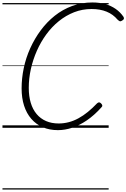

<svg xmlns="http://www.w3.org/2000/svg" viewBox="-20 -1035 1024 1555"><path d="M449 19Q381 19 326.5 -4.5Q272 -28 233.5 -72.5Q195 -117 175 -179Q155 -241 155 -319Q155 -401 172.5 -484Q190 -567 225 -644.5Q260 -722 310 -789.5Q360 -857 423.5 -907.5Q487 -958 564 -986.5Q641 -1015 728 -1015Q785 -1015 832 -1002Q879 -989 916.5 -963Q954 -937 980 -899Q986 -889 983 -881.5Q980 -874 967 -867Q957 -861 950.5 -863Q944 -865 932 -876Q896 -919 843.5 -940.5Q791 -962 722 -962Q647 -962 580.5 -936Q514 -910 457 -864Q400 -818 355 -756.5Q310 -695 278.5 -623.5Q247 -552 230 -476Q213 -400 213 -323Q213 -256 229 -202.5Q245 -149 276.5 -111.5Q308 -74 353 -54.5Q398 -35 455 -35Q497 -35 537 -45.5Q577 -56 615.5 -77Q654 -98 691.5 -128.5Q729 -159 766 -198Q775 -206 782.5 -206Q790 -206 799 -197Q808 -188 808.5 -180Q809 -172 799 -163Q742 -100 683 -60Q624 -20 565 -0.5Q506 19 449 19ZM0 490H860V500H0ZM0 -20H860V0H0ZM0 -505H860V-500H0ZM0 -1010H860V-1000H0Z"/></svg>

Font: Playwrite BE VLG Guides
Style: Regular
Weight: 400
Designer: Veronika Burian, José Scaglione
Foundry: TypeTogether
Version: Version 1.003